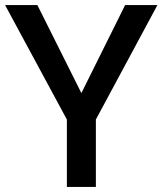

<svg xmlns="http://www.w3.org/2000/svg" viewBox="-23 -735 639 755"><path d="M596 -715 354 -265V0H240V-265L-3 -715H124L297 -369L469 -715Z"/></svg>

Font: Freesentation 6 SemiBold
Style: Regular
Weight: 600
Designer: glyphs from Roboto by Christian Robertson / Hangul glyphs from Noto Sans CJK(Source Han Sans) by Jang Soo-young and Kang
Foundry: PT&
Version: Version 2.001